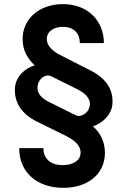

<svg xmlns="http://www.w3.org/2000/svg" viewBox="-20 -757 613 924"><path d="M480.1 -549.7C479.4 -658.4 401.6 -737.2 282.7 -737.2C168.7 -737.2 88.4 -665.8 88.8 -568.9C88.4 -517 111.2 -476.6 145.6 -443.9V-441.8C101.6 -429.3 55 -389.2 51.8 -332.4C46.2 -233.7 123.6 -188.2 161.9 -169.7L299 -102.3C327.4 -86.6 367.5 -64.6 367.9 -22C367.5 18.5 327.1 36.6 285.5 37.6C226.9 39.1 188.6 9.2 188.9 -44H72.4C72.1 73.2 159.4 147 284.8 147C394.9 147 484.4 87.4 485.1 -22C484.4 -73.2 465.2 -115.4 427.6 -148.4L429 -149.9C467.7 -161.9 517.8 -201.3 521.3 -258.5C527.3 -356.9 449.2 -401.3 411.9 -419.7L275.6 -489.3C245 -503.2 204.5 -532 205.3 -568.9C204.5 -603 235.8 -627.8 282.7 -627.8C337.4 -627.8 364 -594.5 364.3 -549.7ZM412.6 -253.6C409.8 -213.8 369 -189.6 344.5 -202.4L221.6 -263.5C182.9 -281.6 157.7 -305.8 160.5 -337.4C162.3 -377.1 198.9 -403.8 226.6 -389.9L352.3 -327.4C390.3 -308.9 414.4 -283.4 412.6 -253.6Z"/></svg>

Font: Riot Sans 2.0
Style: Bold
Weight: 600
Designer: Rasmus Andersson
Foundry: rsms
Version: Version 3.006;hotconv 1.0.109;makeotfexe 2.5.65596